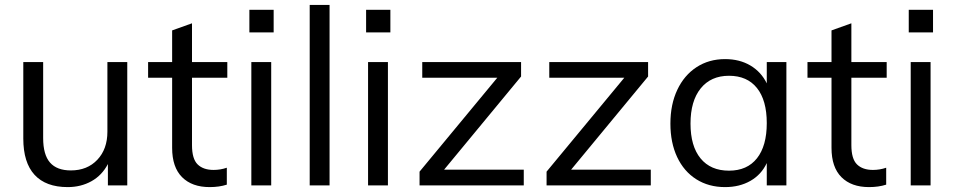

<svg xmlns="http://www.w3.org/2000/svg" viewBox="-20 -756 3894 783"><path d="M499 -503V0H420V-87Q396 -41 353 -17Q310 7 256 7Q167 7 121 -43Q75 -93 75 -191V-503H156V-193Q156 -125 184 -93Q212 -61 269 -61Q336 -61 377 -104.5Q418 -148 418 -219V-503Z M763 -439V-164Q763 -108 786 -85.5Q809 -63 851 -63Q879 -63 905 -72V-3Q874 7 835 7Q763 7 722.5 -33.5Q682 -74 682 -153V-439H584V-503H682V-632L763 -661V-503H907V-439Z M1005 0V-503H1086V0ZM997 -716H1096V-624H997Z M1243 0V-736H1324V0Z M1481 0V-503H1562V0ZM1473 -716H1572V-624H1473Z M1791 -64H2116V0H1691V-56L2008 -439H1702V-503H2105V-444Z M2309 -64H2634V0H2209V-56L2526 -439H2220V-503H2623V-444Z M3187 -503V0H3107V-91Q3085 -44 3040.5 -18.5Q2996 7 2937 7Q2870 7 2819.5 -25Q2769 -57 2741.5 -115.5Q2714 -174 2714 -252Q2714 -330 2742 -389.5Q2770 -449 2820.5 -482Q2871 -515 2937 -515Q2996 -515 3040 -489Q3084 -463 3107 -416V-503ZM3107 -254Q3107 -347 3067 -397Q3027 -447 2953 -447Q2879 -447 2837.5 -395.5Q2796 -344 2796 -252Q2796 -160 2837 -110Q2878 -60 2953 -60Q3027 -60 3067 -110.5Q3107 -161 3107 -254Z M3452 -439V-164Q3452 -108 3475 -85.5Q3498 -63 3540 -63Q3568 -63 3594 -72V-3Q3563 7 3524 7Q3452 7 3411.5 -33.5Q3371 -74 3371 -153V-439H3273V-503H3371V-632L3452 -661V-503H3596V-439Z M3694 0V-503H3775V0ZM3686 -716H3785V-624H3686Z"/></svg>

Font: Muli
Style: Regular
Weight: 400
Designer: Vernon Adams
Foundry: Vernon Adams
Version: Version 2.000